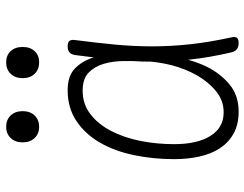

<svg xmlns="http://www.w3.org/2000/svg" viewBox="-108 -698 815 640"><g transform="rotate(-90 300.0 -377.5)"><path d="M248 10Q206 10 176 -6.5Q146 -23 127 -51.5Q108 -80 99 -119.5Q90 -159 90 -205Q90 -275 103.5 -339.5Q117 -404 145.5 -453Q174 -502 217.5 -531Q261 -560 320 -560Q367 -560 392 -536Q417 -512 429 -474V-472Q433 -503 437 -535Q439 -548 446 -554Q453 -560 466 -560Q479 -560 484 -554Q489 -548 487 -535Q478 -466 472 -403Q466 -340 466 -278Q466 -216 473 -151.5Q480 -87 496 -14Q499 -2 494.5 4Q490 10 477 10Q464 10 456.5 4Q449 -2 446 -14Q429 -87 422 -152Q422 -155 421 -158Q412 -125 398 -96Q375 -50 338.5 -20Q302 10 248 10ZM246 -40Q285 -40 316 -65Q347 -90 369 -128.5Q391 -167 403 -213Q412 -249 415 -282Q415 -313 417 -345V-371Q417 -408 408 -439Q399 -470 378.5 -490Q358 -510 318 -510Q274 -510 240.5 -484.5Q207 -459 184.5 -416Q162 -373 151 -318.5Q140 -264 140 -205Q140 -128 167.5 -84Q195 -40 246 -40ZM413 -655Q389 -655 374.5 -670Q360 -685 360 -710Q360 -735 374.5 -750Q389 -765 413 -765Q436 -765 450 -750Q464 -735 464 -710Q464 -685 450 -670Q436 -655 413 -655ZM198 -655Q175 -655 160.5 -670Q146 -685 146 -710Q146 -735 160.5 -750Q175 -765 198 -765Q221 -765 235.5 -750Q250 -735 250 -710Q250 -685 235.5 -670Q221 -655 198 -655Z"/></g></svg>

Font: Maple Mono Thin
Style: Regular
Weight: 250
Monospace: yes
Designer: subframe7536
Version: Version 7.000